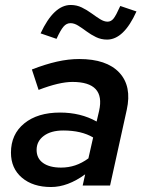

<svg xmlns="http://www.w3.org/2000/svg" viewBox="-20 -745 580 771"><path d="M185 6Q112 6 68 -31.5Q24 -69 24 -132Q24 -206 77.5 -249.5Q131 -293 221 -293Q304 -293 368 -257L378 -300Q404 -416 271 -416Q218 -416 135 -384L108 -466Q162 -487 208.5 -497.5Q255 -508 298 -508Q408 -508 459 -453.5Q510 -399 489 -304L422 0H312L322 -45Q252 6 185 6ZM225 -72Q255 -72 282 -81Q309 -90 335 -109L354 -193Q307 -221 234 -221Q185 -221 156 -199.5Q127 -178 127 -143Q127 -109 153 -90.5Q179 -72 225 -72ZM207 -589 143 -611Q196 -725 264 -725Q288 -725 308.5 -715Q329 -705 347.5 -691.5Q366 -678 382 -668Q398 -658 412 -658Q426 -658 436 -670.5Q446 -683 463 -721L528 -699Q477 -586 410 -586Q386 -586 365.5 -596Q345 -606 327.5 -619Q310 -632 294 -642Q278 -652 263 -652Q247 -652 235 -638Q223 -624 207 -589Z"/></svg>

Font: Red Hat Text Medium
Style: Italic
Weight: 500
Italic angle: -12°
Designer: Pentagram, MCKL
Foundry: Pentagram, MCKL
Version: Version 1.023; ttfautohint (v1.8.3)